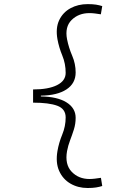

<svg xmlns="http://www.w3.org/2000/svg" viewBox="-20 -814 626 938"><path d="M408.2 104.5Q361.3 104.5 324.2 83Q287.1 61.5 269 21Q251 -19.5 260.7 -76.2Q267.6 -116.7 284.2 -157Q300.8 -197.3 300.8 -240.2Q300.8 -282.2 259.8 -297.4Q218.8 -312.5 141.6 -312.5V-377Q216.8 -377 258.8 -398.2Q300.8 -419.4 300.8 -458Q300.8 -502.9 284.4 -542.5Q268.1 -582 260.7 -622.1Q251 -676.8 269 -715.1Q287.1 -753.4 324.2 -773.7Q361.3 -793.9 408.2 -793.9Q432.6 -793.9 449.2 -791.3Q465.8 -788.6 479.5 -784.2L472.7 -744.1Q457.5 -746.6 443.4 -748.3Q429.2 -750 417 -750Q363.8 -750 329.8 -716.3Q295.9 -682.6 307.6 -622.1Q315.9 -580.6 332.8 -541.5Q349.6 -502.4 349.6 -460Q349.6 -406.7 304.7 -377.2Q259.8 -347.7 179.7 -346.7V-342.8Q259.8 -341.8 304.7 -314Q349.6 -286.1 349.6 -238.3Q349.6 -209 341.1 -181.9Q332.5 -154.8 322.5 -128.7Q312.5 -102.5 307.6 -76.2Q295.9 -11.2 329.8 24.7Q363.8 60.5 417 60.5Q429.2 60.5 443.6 58.8Q458 57.1 473.1 54.7L479.5 94.7Q465.8 99.1 449.2 101.8Q432.6 104.5 408.2 104.5Z"/></svg>

Font: Cascadia Mono ExtraLight
Style: Regular
Weight: 200
Monospace: yes
Designer: Aaron Bell
Foundry: Saja Typeworks
Version: Version 2404.023; ttfautohint (v1.8.4)